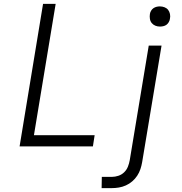

<svg xmlns="http://www.w3.org/2000/svg" viewBox="-20 -755 940 990"><path d="M81 0 202 -735H267L155 -58H468L459 0ZM504 215 505 157H557Q573 157 590 151.5Q607 146 620 133.5Q633 121 639.5 104.5Q646 88 649 71L747 -520H813L713 81Q710 99 704 117Q698 135 687.5 151Q677 167 662 180Q647 193 629 201Q611 209 592.5 212Q574 215 556 215ZM805 -618Q792 -618 781 -622.5Q770 -627 762.5 -636Q755 -645 753 -657.5Q751 -670 753 -683Q754 -691 759 -699.5Q764 -708 771.5 -713Q779 -718 787.5 -720Q796 -722 804 -722Q817 -722 828.5 -717.5Q840 -713 847 -704Q854 -695 856.5 -682.5Q859 -670 856 -657Q855 -649 850 -640.5Q845 -632 838 -627Q831 -622 822 -620Q813 -618 805 -618Z"/></svg>

Font: Iosevka Aile Light
Style: Italic
Weight: 300
Italic angle: -9°
Designer: Belleve Invis
Foundry: Belleve Invis
Version: Version 31.1.0; ttfautohint (v1.8.4)